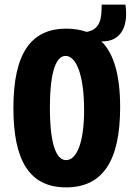

<svg xmlns="http://www.w3.org/2000/svg" viewBox="-20 -797 566 831"><path d="M266 14C423 14 500 -98 500 -333C500 -471 473 -565 419 -618C488 -615 539 -664 523 -777H420C420 -719 416 -670 355 -659C329 -668 300 -673 267 -673C116 -673 38 -569 38 -329C38 -100 109 14 266 14ZM266 -104C229 -104 196 -157 196 -330C196 -506 229 -555 264 -555C310 -555 344 -472 344 -320C344 -183 313 -104 266 -104Z"/></svg>

Font: Bricolage Grotesque 10pt Condensed ExtraBold
Style: Regular
Weight: 800
Width: 3
Designer: Mathieu Triay
Foundry: Atelier Triay
Version: Version 1.000;gftools[0.9.29]